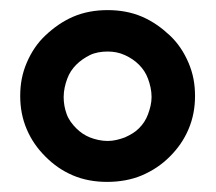

<svg xmlns="http://www.w3.org/2000/svg" viewBox="-20 -752 427 380"><path d="M20 -562C20 -539 24 -517 33 -496C42 -475 54 -458 70 -442C86 -426 103 -414 124 -405C145 -396 168 -392 192 -392C216 -392 240 -396 261 -405C282 -414 300 -426 316 -442C332 -458 344 -475 353 -496C362 -517 366 -539 366 -562C366 -586 362 -607 353 -628C344 -649 332 -667 316 -682C300 -697 282 -710 261 -719C240 -728 217 -732 193 -732C169 -732 146 -728 125 -719C104 -710 86 -697 70 -682C54 -667 42 -649 33 -628C24 -607 20 -586 20 -562ZM106 -560C106 -573 109 -585 113 -596C117 -607 123 -616 131 -624C139 -632 148 -638 158 -643C168 -648 181 -650 193 -650C205 -650 216 -648 227 -643C238 -638 247 -632 255 -624C263 -616 269 -607 273 -596C277 -585 280 -573 280 -560C280 -548 277 -537 273 -526C269 -515 263 -506 255 -498C247 -490 238 -485 227 -480C216 -476 205 -473 193 -473C181 -473 168 -476 158 -480C148 -484 139 -490 131 -498C123 -506 116 -515 112 -526C108 -537 106 -548 106 -560Z"/></svg>

Font: SVN-Aleo
Style: Bold
Weight: 700
Designer: Alessio Laiso
Version: Version 1.2.2